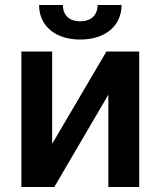

<svg xmlns="http://www.w3.org/2000/svg" viewBox="-20 -753 646 773"><path d="M190 -174V-545.5H66.1V0H198.5L416.2 -371.8V0H540.5V-545.5H408.4ZM137.4 -733C137.1 -649.9 201.3 -593.8 302.9 -593.8C405.2 -593.8 469.5 -649.9 469.5 -733H373.2C372.9 -698.2 353 -667.3 302.9 -667.3C252.1 -667.3 233 -698.9 233 -733Z"/></svg>

Font: Margiela Sans Semi Bold
Style: Regular
Weight: 600
Designer: Stefan Endress, Andreas Faust
Version: Version 1.100;FEAKit 1.0